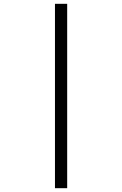

<svg xmlns="http://www.w3.org/2000/svg" viewBox="-20 -843 640 1006"><path d="M268 143V-823H332V143Z"/></svg>

Font: Iosevka Slab Light Extended
Style: Regular
Weight: 300
Width: 7
Monospace: yes
Designer: Belleve Invis
Foundry: Belleve Invis
Version: Version 11.1.0; ttfautohint (v1.8.3)